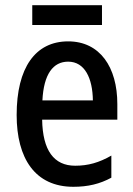

<svg xmlns="http://www.w3.org/2000/svg" viewBox="-20 -801 511 738"><path d="M372 -781H104V-705H372ZM242 -642C116 -642 44 -541 44 -359C44 -192 115 -83 262 -83C318 -83 364 -94 408 -118V-203C361 -176 319 -164 269 -164C187 -164 144 -223 142 -341H431V-401C431 -543 364 -642 242 -642ZM242 -564C306 -564 336 -500 337 -415H143C148 -516 184 -564 242 -564Z"/></svg>

Font: Noto Sans Kannada UI Condensed Medium
Style: Regular
Weight: 500
Width: 3
Designer: Jelle Bosma - Monotype Design Team
Foundry: Monotype Imaging Inc.
Version: Version 2.005